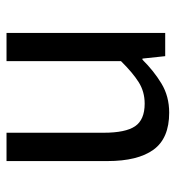

<svg xmlns="http://www.w3.org/2000/svg" viewBox="5 -544 539 589"><g transform="rotate(90 274.5 -249.5)"><path d="M81.1 0V-486.8H152.3L159.7 -417H163.1Q197.3 -451.7 236.3 -475.3Q275.4 -499 325.7 -499Q404.3 -499 439.2 -450.9Q474.1 -402.8 474.1 -309.6V0H387.2V-297.9Q387.2 -365.2 367.2 -394.5Q347.2 -423.8 297.9 -423.8Q261.2 -423.8 232.2 -405.5Q203.1 -387.2 167.5 -351.1V0Z"/></g></svg>

Font: Varta Medium
Style: Regular
Weight: 500
Designer: Joana Correia, Viktoriya Grabowska, Eben Sorkin
Foundry: Sorkin Type Co.
Version: Version 1.004